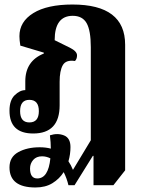

<svg xmlns="http://www.w3.org/2000/svg" viewBox="-20 -580 633 850"><path d="M283 240H310L391 110H394V240H482L534 174V-382Q534 -560 301 -560Q189 -560 127.5 -522Q66 -484 66 -420Q66 -403 70 -378L174 -347V-343Q92 -310 92 -220V-181Q68 -181 45 -158.5Q22 -136 22 -90Q22 11 127 11Q244 11 244 -114V-218Q244 -267 258 -291.5Q272 -316 312 -310Q321 -319 321 -335Q321 -353 289 -369L222 -402Q222 -510 302 -510Q345 -510 363.5 -477.5Q382 -445 382 -371V41L303 172Q294 150 283 134Q292 103 292 71Q292 31 263.5 19.5Q235 8 201 19Q205 51 205 78Q183 72 156 72Q100 72 61 93.5Q22 115 22 161Q22 250 137 250Q181 250 212 231Q243 212 262 182Q276 210 283 240ZM110 -38Q69 -38 69 -88Q69 -138 110 -138Q152 -138 152 -88Q152 -38 110 -38ZM113 166Q113 144 127 128Q141 112 166 112Q185 112 203 121Q194 210 145 210Q113 210 113 166Z"/></svg>

Font: Noto Serif Thai Condensed Extra
Style: Regular
Weight: 800
Width: 3
Designer: Monotype Design Team
Foundry: Monotype Imaging Inc.
Version: Version 1.901